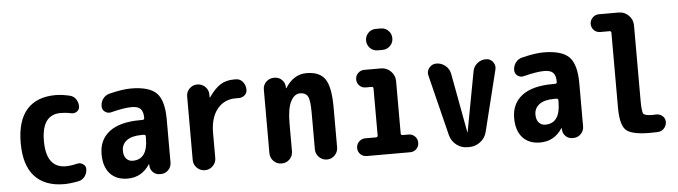

<svg xmlns="http://www.w3.org/2000/svg" viewBox="-48 -955 4095 1159"><g transform="rotate(-5 2000.0 -375.0)"><path d="M387.7 -106.4Q406.2 -111.3 423.3 -100.1Q440.4 -88.9 440.4 -70.3Q440.4 -44.9 425.8 -24.9Q411.1 -4.9 386.7 0Q335 9.8 299.8 9.8Q183.6 9.8 121.6 -57.6Q59.6 -125 59.6 -259.8Q59.6 -394.5 119.6 -462.4Q179.7 -530.3 294.9 -530.3Q330.1 -530.3 377.9 -519.5Q402.3 -514.6 416 -494.6Q429.7 -474.6 429.7 -450.2Q429.7 -430.7 413.6 -419.4Q397.5 -408.2 377 -413.1Q347.7 -419.9 315.4 -419.9Q200.2 -419.9 200.2 -259.8Q200.2 -96.7 320.3 -96.7Q353.5 -97.7 387.7 -106.4Z M815.4 -224.6V-234.4Q815.4 -245.1 803.7 -245.1H790Q731.4 -245.1 700.7 -222.2Q669.9 -199.2 669.9 -160.2Q669.9 -128.9 685.1 -111.8Q700.2 -94.7 724.6 -94.7Q815.4 -94.7 815.4 -224.6ZM750 -530.3Q861.3 -530.3 905.8 -485.4Q950.2 -440.4 950.2 -325.2V-64.5Q950.2 -38.1 931.6 -19Q913.1 0 886.7 0H879.9Q855.5 0 838.9 -16.6Q822.3 -33.2 821.3 -56.6V-64.5Q821.3 -65.4 820.3 -65.4Q818.4 -65.4 818.4 -64.5Q769.5 9.8 684.6 9.8Q616.2 9.8 578.1 -32.2Q540 -74.2 540 -150.4Q540 -238.3 603.5 -286.6Q667 -335 790 -335H803.7Q814.5 -335 815.4 -345.7Q815.4 -384.8 799.3 -401.4Q783.2 -418 745.1 -418Q700.2 -418 619.1 -397.5Q599.6 -392.6 582.5 -404.8Q565.4 -417 565.4 -438.5Q565.4 -464.8 580.6 -484.9Q595.7 -504.9 620.1 -510.7Q699.2 -530.3 750 -530.3Z M1388.7 -530.3Q1414.1 -529.3 1429.7 -508.8Q1445.3 -488.3 1445.3 -461.9Q1445.3 -440.4 1428.2 -427.2Q1411.1 -414.1 1388.7 -416H1375Q1305.7 -416 1263.7 -363.8Q1221.7 -311.5 1221.7 -219.7V-68.4Q1221.7 -40 1201.7 -20Q1181.6 0 1154.3 0Q1125 0 1105 -20Q1085 -40 1085 -68.4V-452.1Q1085 -480.5 1104.5 -500Q1124 -519.5 1151.9 -519.5Q1179.7 -519.5 1199.7 -500Q1219.7 -480.5 1219.7 -452.1V-435.5Q1219.7 -434.6 1220.7 -434.6Q1222.7 -434.6 1222.7 -435.5Q1258.8 -487.3 1293 -508.8Q1327.1 -530.3 1375 -530.3Z M1960 -309.6V-68.4Q1960 -40 1940.4 -20Q1920.9 0 1893.1 0Q1865.2 0 1845.2 -20Q1825.2 -40 1825.2 -68.4V-290Q1825.2 -364.3 1812.5 -388.2Q1799.8 -412.1 1765.1 -412.1Q1730.5 -412.1 1708.5 -369.1Q1686.5 -326.2 1686.5 -237.3V-68.4Q1686.5 -40 1667 -20Q1647.5 0 1618.2 0Q1589.8 0 1569.8 -20Q1549.8 -40 1549.8 -68.4V-454.1Q1549.8 -481.4 1569.3 -500.5Q1588.9 -519.5 1616.2 -519.5H1620.1Q1646.5 -519.5 1664.6 -501.5Q1682.6 -483.4 1683.6 -458V-451.2Q1683.6 -450.2 1684.6 -450.2Q1686.5 -450.2 1686.5 -451.2Q1736.3 -530.3 1814.9 -530.3Q1893.6 -530.3 1926.8 -482.4Q1960 -434.6 1960 -309.6Z M2396.5 -107.4Q2418.9 -107.4 2434.6 -91.8Q2450.2 -76.2 2450.2 -52.7Q2450.2 -30.3 2434.6 -15.1Q2418.9 0 2396.5 0H2133.8Q2110.4 0 2095.2 -15.6Q2080.1 -31.2 2080.1 -52.7Q2080.1 -76.2 2096.2 -91.8Q2112.3 -107.4 2133.8 -107.4H2199.2Q2210 -107.4 2210 -118.2V-402.3Q2210 -413.1 2199.2 -413.1H2164.1Q2140.6 -413.1 2125.5 -428.7Q2110.4 -444.3 2110.4 -466.3Q2110.4 -488.3 2126 -503.9Q2141.6 -519.5 2164.1 -519.5H2264.6Q2299.8 -519.5 2324.7 -494.6Q2349.6 -469.7 2349.6 -434.6V-118.2Q2349.6 -107.4 2361.3 -107.4ZM2254.9 -759.8H2285.2Q2312.5 -759.8 2331.1 -740.7Q2349.6 -721.7 2349.6 -694.8Q2349.6 -668 2330.6 -648.9Q2311.5 -629.9 2285.2 -629.9H2254.9Q2227.5 -629.9 2209 -648.9Q2190.4 -668 2190.4 -694.8Q2190.4 -721.7 2209 -740.7Q2227.5 -759.8 2254.9 -759.8Z M2901.4 -519.5Q2927.7 -519.5 2943.4 -498.5Q2959 -477.5 2953.1 -453.1L2861.3 -82Q2852.5 -45.9 2822.3 -22.9Q2792 0 2754.9 0H2745.1Q2707 0 2677.7 -22.9Q2648.4 -45.9 2638.7 -82L2546.9 -451.2Q2540 -477.5 2557.1 -498.5Q2574.2 -519.5 2600.6 -519.5Q2630.9 -519.5 2654.8 -500Q2678.7 -480.5 2684.6 -450.2L2751 -90.8Q2751 -89.8 2752 -89.8Q2752.9 -89.8 2752.9 -90.8L2820.3 -452.1Q2825.2 -481.4 2848.1 -500.5Q2871.1 -519.5 2901.4 -519.5Z M3315.4 -224.6V-234.4Q3315.4 -245.1 3303.7 -245.1H3290Q3231.4 -245.1 3200.7 -222.2Q3169.9 -199.2 3169.9 -160.2Q3169.9 -128.9 3185.1 -111.8Q3200.2 -94.7 3224.6 -94.7Q3315.4 -94.7 3315.4 -224.6ZM3250 -530.3Q3361.3 -530.3 3405.8 -485.4Q3450.2 -440.4 3450.2 -325.2V-64.5Q3450.2 -38.1 3431.6 -19Q3413.1 0 3386.7 0H3379.9Q3355.5 0 3338.9 -16.6Q3322.3 -33.2 3321.3 -56.6V-64.5Q3321.3 -65.4 3320.3 -65.4Q3318.4 -65.4 3318.4 -64.5Q3269.5 9.8 3184.6 9.8Q3116.2 9.8 3078.1 -32.2Q3040 -74.2 3040 -150.4Q3040 -238.3 3103.5 -286.6Q3167 -335 3290 -335H3303.7Q3314.5 -335 3315.4 -345.7Q3315.4 -384.8 3299.3 -401.4Q3283.2 -418 3245.1 -418Q3200.2 -418 3119.1 -397.5Q3099.6 -392.6 3082.5 -404.8Q3065.4 -417 3065.4 -438.5Q3065.4 -464.8 3080.6 -484.9Q3095.7 -504.9 3120.1 -510.7Q3199.2 -530.3 3250 -530.3Z M3894.5 -97.7Q3917 -98.6 3933.6 -84.5Q3950.2 -70.3 3950.2 -48.8Q3950.2 -25.4 3934.6 -8.8Q3918.9 7.8 3896.5 8.8Q3881.8 9.8 3849.6 9.8Q3738.3 9.8 3704.1 -22.5Q3669.9 -54.7 3669.9 -160.2V-612.3Q3669.9 -623 3659.2 -623H3603.5Q3580.1 -623 3564.9 -638.7Q3549.8 -654.3 3549.8 -676.3Q3549.8 -698.2 3565.9 -714.4Q3582 -730.5 3603.5 -730.5H3724.6Q3759.8 -730.5 3784.7 -705.1Q3809.6 -679.7 3809.6 -644.5V-190.4Q3809.6 -122.1 3818.8 -109.4Q3828.1 -96.7 3875 -96.7Q3877.9 -96.7 3884.3 -97.2Q3890.6 -97.7 3894.5 -97.7Z"/></g></svg>

Font: Rounded-X Mgen+ 2m bold
Style: Bold
Weight: 700
Designer: [Source Han Sans]
Ryoko NISHIZUKA  (kana & ideographs); Paul D. Hunt (Latin, Greek & Cyrillic); Wenlong ZHANG  (bopomofo
Version: Version 1.059.20150602